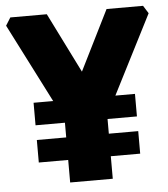

<svg xmlns="http://www.w3.org/2000/svg" viewBox="-53 -736 683 781"><g transform="rotate(-5 289.0 -345.0)"><path d="M-2 -658 18 -690H167L289 -445L411 -690H560L580 -658L416 -336H496V-244H376V-184H496V-92H376V0H202V-92H82V-184H202V-244H82V-336H162Z"/></g></svg>

Font: Oxanium ExtraLight ExtraBold
Style: Regular
Weight: 800
Version: Version 2.000